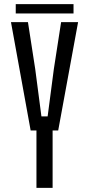

<svg xmlns="http://www.w3.org/2000/svg" viewBox="-20 -907 430 927"><path d="M156 0V-277H128L33 -800H115L150 -574L180 -345H210L240 -574L275 -800H357L261 -277H234V0ZM56 -842V-887H335V-842Z"/></svg>

Font: Big Shoulders Text
Style: Regular
Weight: 400
Designer: Patric King
Foundry: XO Type Co
Version: Version 1.000; ttfautohint (v1.8.2)